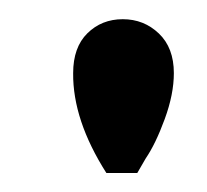

<svg xmlns="http://www.w3.org/2000/svg" viewBox="-20 -771 216 200"><path d="M161.1 -694.8Q161.1 -672.9 151.6 -647Q142.1 -621.1 131.8 -606L123 -590.8H90.8Q55.7 -646 56.2 -694.8Q56.2 -721.7 71 -736.3Q85.9 -751 107.9 -751Q129.9 -751 145.5 -736.1Q161.1 -721.2 161.1 -694.8Z"/></svg>

Font: Oakes Grotesk
Style: Medium Italic
Weight: 500
Designer: Samuel Oakes
Foundry: Samuel Oakes
Version: Version 1.0 | wf-rip DC20170320